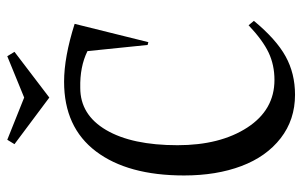

<svg xmlns="http://www.w3.org/2000/svg" viewBox="-173 -646 839 533"><g transform="rotate(-90 246.5 -379.5)"><path d="M269 -576.2Q194.3 -576.2 152.1 -504.4Q109.9 -432.6 109.9 -306.2Q109.9 -188 158.9 -112.5Q208 -37.1 291 -37.1Q332.5 -37.1 366.7 -53.2Q400.9 -69.3 442.9 -108.9L455.1 -94.2Q403.8 -32.2 356.4 -6.1Q309.1 20 250 20Q180.7 20 129.4 -19.8Q78.1 -59.6 52 -128.9Q25.9 -198.2 25.9 -288.1Q25.9 -444.3 92.8 -532.7Q159.7 -621.1 286.1 -621.1Q354.5 -621.1 446.8 -591.8L396 -387.2L388.2 -389.2L371.1 -556.2Q327.6 -577.6 269 -576.2ZM112.8 -758.8 125 -778.8 242.2 -731.9 356.9 -778.8 369.1 -758.8 242.2 -662.1Z"/></g></svg>

Font: Halibut Cnd
Style: Regular
Weight: 400
Width: 3
Designer: Matteo Maggi
Foundry: Collletttivo
Version: Version 3.080 | FøM Fix